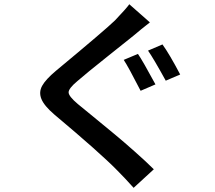

<svg xmlns="http://www.w3.org/2000/svg" viewBox="-20 -817 1017 910"><path d="M633.8 -561.5Q657.2 -527.3 716.8 -417L646.5 -386.7Q587.9 -501 566.4 -533.2ZM237.3 -274.4Q189.5 -315.4 176.3 -347.7Q163.1 -379.9 179.7 -410.2Q196.3 -440.4 245.1 -481.4Q480.5 -676.8 525.4 -720.7Q581.1 -779.3 592.8 -796.9L690.4 -710.9Q646.5 -676.8 612.3 -647.5Q596.7 -634.8 491.2 -550.8Q385.7 -466.8 346.7 -432.6Q304.7 -397.5 305.2 -378.9Q305.7 -360.4 348.6 -324.2Q359.4 -315.4 421.9 -264.2Q484.4 -212.9 523.9 -180.2Q563.5 -147.5 618.7 -98.6Q673.8 -49.8 709 -14.6L613.3 73.2Q572.3 27.3 535.2 -9.8Q456.1 -90.8 237.3 -274.4ZM681.6 -577.1 750 -606.4Q783.2 -560.5 834 -463.9L765.6 -434.6Q707 -541 681.6 -577.1Z"/></svg>

Font: Min Sans SemiBold
Style: Regular
Weight: 600
Designer: Jinseong-Kim, NotoSansCJK, Nunito
Foundry: Jinseong-Kim
Version: Version 1.400;Glyphs 3.1.2 (3151)